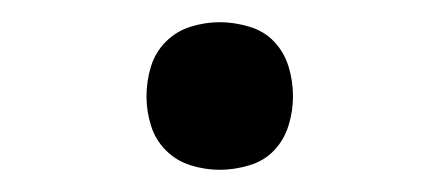

<svg xmlns="http://www.w3.org/2000/svg" viewBox="-20 -145 396 173"><path d="M178 8Q165 8 152 4Q139 0 129.5 -9.5Q120 -19 116 -32Q112 -45 112 -58Q112 -72 116 -85Q120 -98 129.5 -107.5Q139 -117 152 -121Q165 -125 178 -125Q191 -125 204.5 -121Q218 -117 227 -107.5Q236 -98 240 -85Q244 -72 244 -58Q244 -45 240 -32Q236 -19 227 -9.5Q218 0 204.5 4Q191 8 178 8Z"/></svg>

Font: Iosevka QP Light
Style: Regular
Weight: 300
Designer: Belleve Invis
Foundry: Belleve Invis
Version: Version 20.0.0; ttfautohint (v1.8.4)